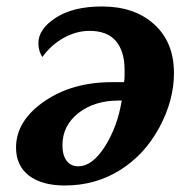

<svg xmlns="http://www.w3.org/2000/svg" viewBox="-20 -566 601 596"><path d="M365.2 -311Q366.7 -320.8 366.7 -330.8Q366.7 -340.8 366.7 -349.1Q366.7 -406.7 339.8 -438.5Q313 -470.2 257.8 -470.2Q216.3 -470.2 177 -448Q137.7 -425.8 111.8 -389.2Q106 -396.5 102.5 -408Q99.1 -419.4 99.1 -432.1Q99.1 -475.6 152.8 -510.7Q206.5 -545.9 296.9 -545.9Q397.5 -545.9 458.7 -490.5Q520 -435.1 520 -338.9Q520 -254.4 474.4 -169.9Q428.7 -85.4 352.3 -37.8Q275.9 9.8 181.2 9.8Q109.9 9.8 69.8 -21Q29.8 -51.8 29.8 -107.9Q29.8 -190.4 116.5 -250.7Q203.1 -311 328.1 -311ZM349.1 -253.9Q272.5 -253.9 223.1 -214.8Q173.8 -175.8 173.8 -115.2Q173.8 -84.5 186.8 -67.1Q199.7 -49.8 223.1 -49.8Q266.6 -49.8 305.7 -111.3Q344.7 -172.9 357.9 -253.9Z"/></svg>

Font: Droid Serif
Style: Bold Italic
Weight: 700
Italic angle: -12°
Designer: Monotype Design team
Foundry: Monotype Imaging Inc.
Version: Version 1.03